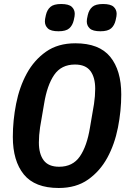

<svg xmlns="http://www.w3.org/2000/svg" viewBox="-20 -926 640 958"><path d="M273 12Q154 12 99 -55.5Q44 -123 44 -243Q44 -325 60.5 -408.5Q77 -492 113.5 -559Q150 -626 209.5 -668Q269 -710 356 -710Q475 -710 530 -642.5Q585 -575 585 -455Q585 -373 568.5 -289.5Q552 -206 515.5 -139Q479 -72 419.5 -30Q360 12 273 12ZM275 -94Q343 -94 378.5 -145.5Q414 -197 429 -290L449 -407Q455 -447 455 -483Q455 -540 431 -572Q407 -604 354 -604Q286 -604 250.5 -552.5Q215 -501 200 -408L180 -291Q174 -250 174 -215Q174 -158 198 -126Q222 -94 275 -94ZM272 -770Q234 -770 219 -784Q204 -798 204 -819Q204 -824 205 -831.5Q206 -839 209 -851Q215 -877 231.5 -891.5Q248 -906 285 -906Q323 -906 338 -892Q353 -878 353 -857Q353 -852 352 -844.5Q351 -837 348 -825Q342 -799 325.5 -784.5Q309 -770 272 -770ZM481 -770Q443 -770 428 -784Q413 -798 413 -819Q413 -824 414 -831.5Q415 -839 418 -851Q424 -877 440.5 -891.5Q457 -906 494 -906Q532 -906 547 -892Q562 -878 562 -857Q562 -852 561 -844.5Q560 -837 557 -825Q551 -799 534.5 -784.5Q518 -770 481 -770Z"/></svg>

Font: IBM Plex Mono SemiBold
Style: Italic
Weight: 600
Italic angle: -9°
Monospace: yes
Designer: Mike Abbink, Paul van der Laan, Pieter van Rosmalen
Foundry: Bold Monday
Version: Version 2.3